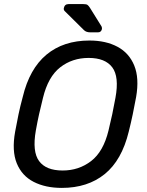

<svg xmlns="http://www.w3.org/2000/svg" viewBox="-20 -908 717 938"><path d="M282 10Q202 10 144.5 -19.5Q87 -49 62 -110Q37 -171 54 -265Q62 -309 70.5 -349.5Q79 -390 91 -434Q124 -572 207 -641Q290 -710 417 -710Q497 -710 554 -679.5Q611 -649 636 -587.5Q661 -526 645 -434Q637 -390 628.5 -349.5Q620 -309 609 -265Q575 -125 491.5 -57.5Q408 10 282 10ZM286 -75Q365 -75 425 -121Q485 -167 510 -270Q521 -315 528.5 -350.5Q536 -386 544 -430Q563 -533 528.5 -579Q494 -625 413 -625Q333 -625 274 -579Q215 -533 190 -430Q179 -386 171 -350.5Q163 -315 155 -270Q137 -167 171 -121Q205 -75 286 -75ZM421 -750Q401 -750 390 -761L296 -854Q290 -860 292 -869Q296 -888 315 -888H387Q402 -888 407.5 -884Q413 -880 420 -869L476 -779Q479 -772 478 -766Q474 -750 459 -750Z"/></svg>

Font: Lubike
Style: Italic
Weight: 400
Italic angle: -12°
Foundry: Honoka55
Version: Version 1.000;July 22, 2022;FontCreator 14.0.0.2862 64-bit